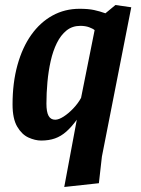

<svg xmlns="http://www.w3.org/2000/svg" viewBox="-20 -550 562 765"><path d="M236 195 286 -73Q265 -44 244 -25.5Q223 -7 199 1.5Q175 10 144 10Q120 10 93.5 -2Q67 -14 48.5 -45.5Q30 -77 30 -134Q30 -220 49.5 -290.5Q69 -361 104.5 -411Q140 -461 189 -488Q238 -515 297 -515Q332 -515 355 -510Q378 -505 400 -497L440 -530L503 -521L386 74L374 180ZM200 -73Q214 -73 233.5 -85.5Q253 -98 272 -118Q291 -138 303 -160L357 -430Q350 -436 335 -441.5Q320 -447 300 -447Q268 -447 245 -428.5Q222 -410 206.5 -378.5Q191 -347 182 -307Q173 -267 169 -223Q165 -179 165 -137Q165 -104 173.5 -88.5Q182 -73 200 -73Z"/></svg>

Font: Manuale
Style: Bold Italic
Weight: 700
Italic angle: -11°
Version: Version 1.002